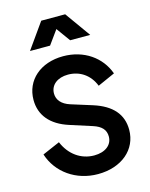

<svg xmlns="http://www.w3.org/2000/svg" viewBox="-145 -1098 938 1201"><g transform="rotate(-15 323.5 -497.5)"><path d="M338 12C491 12 597 -78 597 -206C597 -306 538 -374 419 -412L282 -455C228 -472 201 -505 201 -546C201 -601 247 -638 316 -638C393 -638 455 -595 484 -521L596 -571C556 -683 450 -757 316 -757C169 -757 67 -668 67 -540C67 -442 126 -369 242 -332L385 -286C437 -269 463 -242 463 -198C463 -143 416 -107 345 -107C260 -107 188 -158 152 -244L39 -195C79 -71 196 12 338 12ZM125 -842H255L320 -932L385 -842H515L397 -1007H242Z"/></g></svg>

Font: Mluvka
Style: Bold
Weight: 700
Designer: Modified by Jiří Krblich, Original typeface by Gumpita Rahayu
Foundry: Gumpita Rahayu & Jiří Krblich
Version: Version 2.000;Glyphs 3.1.1 (3134)